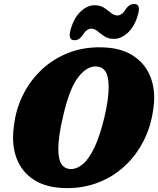

<svg xmlns="http://www.w3.org/2000/svg" viewBox="-20 -956 813 988"><path d="M496.5 -712.5Q598 -712 662.8 -670.8Q727.5 -629.5 754.5 -559.8Q781.5 -490 770 -404.5Q759 -310.5 720.2 -233.5Q681.5 -156.5 621.2 -101Q561 -45.5 484.2 -16.2Q407.5 13 320.5 12Q220 11 155.8 -30Q91.5 -71 65 -142.2Q38.5 -213.5 51.5 -305.5Q60.5 -390 96.5 -464Q132.5 -538 191 -594.2Q249.5 -650.5 327 -682Q404.5 -713.5 496.5 -712.5ZM344.5 -86Q374.5 -85.5 405.2 -110.5Q436 -135.5 464.5 -194Q493 -252.5 517 -351.5Q529 -402 534.2 -441.8Q539.5 -481.5 539 -511Q538.5 -563.5 523 -587.8Q507.5 -612 476.5 -614Q427.5 -617 382.2 -558.5Q337 -500 304.5 -357.5Q292 -305 286.2 -264Q280.5 -223 280 -192Q280 -136.5 296 -111.8Q312 -87 344.5 -86ZM566.5 -756Q537 -756 517.5 -769Q498 -782 482.2 -795.2Q466.5 -808.5 449.5 -808.5Q425.5 -808.5 404.5 -774Q388 -749 363 -749Q329 -749 342.5 -800Q359.5 -863 394.2 -896Q429 -929 466.5 -929Q496 -929 515.8 -915.8Q535.5 -902.5 551.2 -889.5Q567 -876.5 584 -876.5Q609 -876.5 629 -911.5Q645.5 -935.5 670.5 -935.5Q704.5 -935.5 691 -884.5Q674 -821.5 639 -788.8Q604 -756 566.5 -756Z"/></svg>

Font: Fraunces 72pt SuperSoft Black
Style: Italic
Weight: 900
Italic angle: -16°
Version: Version 1.000;[b76b70a41]